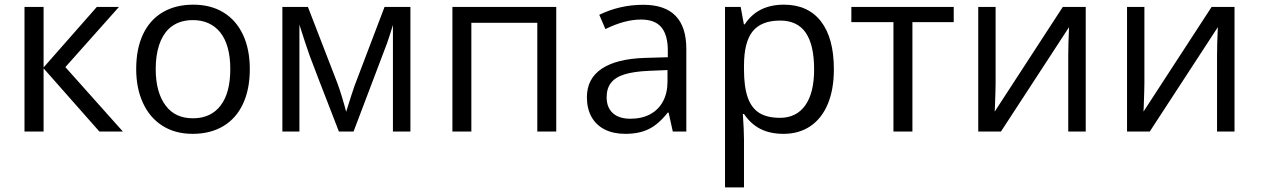

<svg xmlns="http://www.w3.org/2000/svg" viewBox="-20 -566 5423 826"><path d="M85.4 -536.1H167.5V-275.9L396.5 -536.1H491.7L261.2 -277.3L508.8 0H407.7L167.5 -272V0H85.4Z M565.9 -269Q565.9 -356 595.2 -418.2Q624.5 -480.5 679.9 -513.2Q735.4 -545.9 811.5 -545.9Q886.7 -545.9 941.4 -512.5Q996.1 -479 1025.4 -416.5Q1054.7 -354 1054.7 -269Q1054.7 -182.1 1025.4 -119.4Q996.1 -56.6 940.7 -23.4Q885.3 9.8 808.6 9.8Q732.9 9.8 678.2 -25.4Q623.5 -60.5 594.7 -123.8Q565.9 -187 565.9 -269ZM929.7 -112.8Q970.7 -167 970.7 -269Q970.7 -373.5 926.3 -428.2Q905.8 -453.1 876.5 -466.3Q847.2 -479.5 809.6 -479.5Q745.1 -479.5 705.1 -440.9Q678.2 -414.6 664.1 -370.8Q649.9 -327.1 649.9 -269Q649.9 -217.8 661.1 -177.7Q672.4 -137.7 693.8 -110.4Q733.9 -57.1 810.5 -57.1Q849.1 -57.1 879.2 -71.3Q909.2 -85.4 929.7 -112.8Z M1194.8 -536.1H1304.7L1432.1 -206.5Q1441.4 -181.2 1452.1 -145.8Q1462.9 -110.4 1469.2 -85Q1495.1 -168.5 1504.9 -195.8L1634.3 -536.1H1745.6V0H1670.4V-366.2V-458.5Q1656.2 -411.6 1645 -379.9L1501 0H1438L1388.7 -127.4Q1355.5 -211.9 1312 -327.1Q1295.9 -371.6 1268.1 -460V-355.5V0H1194.8Z M1926.3 -536.1H2373V0H2291.5V-467.8H2007.8V0H1926.3Z M2874.5 0 2856.4 -81.5H2852.5Q2813.5 -31.7 2771.7 -11Q2730 9.8 2670.4 9.8Q2618.7 9.8 2581.5 -9Q2544.4 -27.8 2524.7 -63.2Q2504.9 -98.6 2504.9 -147.5Q2504.9 -227.5 2568.6 -270.3Q2632.3 -313 2753.9 -316.9L2853 -319.8V-348.6Q2853 -415.5 2825.2 -448.7Q2797.4 -481.9 2737.8 -481.9Q2667.5 -481.9 2584.5 -440.9L2558.1 -502.4Q2647 -545.4 2747.6 -545.4Q2932.6 -545.4 2932.6 -355.5V0ZM2851.6 -214.4V-264.6L2770.5 -261.2Q2705.6 -258.3 2666 -245.8Q2626.5 -233.4 2608.2 -209.2Q2589.8 -185.1 2589.8 -147.5Q2589.8 -103.5 2616.5 -79.3Q2643.1 -55.2 2691.9 -55.2Q2740.7 -55.2 2776.6 -74.2Q2812.5 -93.3 2832 -129.4Q2851.6 -165.5 2851.6 -214.4Z M3099.1 -536.1H3166.5L3180.2 -461.4H3184.1Q3239.3 -545.9 3352.5 -545.9Q3456.1 -545.9 3511.7 -474.1Q3567.4 -402.3 3567.4 -268.1Q3567.4 -181.2 3541.3 -118.7Q3515.1 -56.2 3466.3 -23.2Q3417.5 9.8 3350.6 9.8Q3293.5 9.8 3251.7 -11.2Q3210 -32.2 3180.7 -75.7H3175.8Q3180.7 -2.9 3180.7 33.2V240.2H3099.1ZM3482.4 -267.1Q3482.4 -373 3446.3 -425.3Q3410.2 -477.5 3336.4 -477.5Q3255.4 -477.5 3218 -431.2Q3180.7 -384.8 3180.7 -283.2V-267.6Q3180.7 -192.4 3196.8 -146.7Q3212.9 -101.1 3246.6 -80.1Q3280.3 -59.1 3335.4 -59.1Q3406.2 -59.1 3444.3 -112.8Q3482.4 -166.5 3482.4 -267.1Z M3823.7 -470.7H3642.6V-536.1H4083V-470.7H3905.3V0H3823.7Z M4188.5 -536.1H4263.2V-209.5Q4263.2 -183.6 4260.3 -106.4L4259.3 -85.9L4552.2 -536.1H4650.9V0H4575.7V-327.1Q4575.7 -374 4579.1 -449.2L4286.1 0H4188.5Z M4828.6 -536.1H4903.3V-209.5Q4903.3 -183.6 4900.4 -106.4L4899.4 -85.9L5192.4 -536.1H5291V0H5215.8V-327.1Q5215.8 -374 5219.2 -449.2L4926.3 0H4828.6Z"/></svg>

Font: Viking Open Sans
Style: Regular
Weight: 400
Foundry: Ascender Corporation
Version: Version 2.001